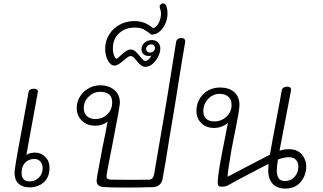

<svg xmlns="http://www.w3.org/2000/svg" viewBox="-20 -1093 1884 1121"><path d="M269 -115Q269 -57 235 -28Q201 1 152 1Q112 1 88.5 -20.5Q65 -42 65 -83Q65 -98 73.5 -150Q82 -202 99 -291L147 -556Q148 -565 156.5 -570Q165 -575 178 -575Q189 -575 196 -570Q203 -565 201 -556L134 -189Q156 -202 185 -202Q219 -202 244 -177.5Q269 -153 269 -115ZM229 -111Q229 -134 216 -149.5Q203 -165 181 -165Q147 -165 126.5 -143Q106 -121 106 -83Q106 -34 154 -34Q184 -34 206.5 -55.5Q229 -77 229 -111Z M1061 -846Q1048 -775 1020 -597Q1002 -481 985 -382L966 -268Q947 -143 929 -48Q926 -27 910 -13.5Q894 0 869 0H847Q799 2 726 2Q613 2 583 -1Q544 -5 544 -39Q544 -50 558 -122Q572 -194 578 -229Q598 -325 608 -383Q578 -359 537 -359Q488 -359 458 -388.5Q428 -418 428 -462Q428 -499 447 -529.5Q466 -560 497.5 -577.5Q529 -595 565 -595Q616 -595 648 -567Q680 -539 680 -494Q680 -472 636 -248Q602 -80 602 -64Q602 -53 608 -49Q614 -45 629 -44Q657 -43 759 -43Q830 -43 851 -44Q863 -45 870 -52.5Q877 -60 880 -77L932 -381Q942 -440 952 -500Q962 -560 970 -610Q996 -777 1008 -847Q1010 -859 1018 -865Q1026 -871 1037 -871Q1065 -871 1061 -846ZM635 -495Q635 -557 565 -557Q527 -557 498 -529Q469 -501 469 -462Q469 -434 486.5 -416Q504 -398 537 -398Q578 -398 606.5 -425.5Q635 -453 635 -495Z M639 -811Q639 -786 646.5 -768Q654 -750 661 -750Q665 -750 680 -765Q699 -783 714 -793.5Q729 -804 743 -804Q758 -804 770.5 -793Q783 -782 798 -763Q800 -761 807 -752.5Q814 -744 819 -740.5Q824 -737 828 -737Q838 -737 848 -746.5Q858 -756 864 -768Q856 -766 850 -766Q829 -766 817.5 -777Q806 -788 806 -804Q806 -827 823 -843Q840 -859 867 -859Q888 -859 902 -845.5Q916 -832 916 -811Q916 -788 903.5 -762.5Q891 -737 871 -720Q851 -703 830 -703Q814 -703 803 -712Q792 -721 777 -739Q766 -753 759 -759.5Q752 -766 743 -766Q736 -766 727 -760Q718 -754 703 -741Q685 -726 672 -718Q659 -710 648 -710Q627 -710 610.5 -739Q594 -768 594 -808Q594 -854 617 -891Q640 -928 679 -949Q718 -970 763 -970Q798 -970 823.5 -959.5Q849 -949 875 -928Q896 -936 908 -961.5Q920 -987 920 -1015Q920 -1027 914 -1045Q912 -1053 912 -1057Q912 -1063 919 -1068Q926 -1073 932 -1073Q945 -1073 950 -1061Q958 -1040 958 -1016Q958 -967 930.5 -929Q903 -891 864 -891Q833 -915 815 -923.5Q797 -932 766 -932Q711 -932 675 -898.5Q639 -865 639 -811ZM856 -786Q868 -786 876.5 -794Q885 -802 885 -813Q885 -821 879.5 -827.5Q874 -834 864 -834Q850 -834 841.5 -826Q833 -818 833 -806Q833 -798 839.5 -792Q846 -786 856 -786Z M1768 -121Q1768 -70 1736 -31Q1704 8 1645 8Q1598 8 1572 -20Q1546 -48 1546 -99Q1546 -110 1548 -136Q1514 -118 1497 -110Q1361 -40 1311 -11Q1297 -3 1276 -3Q1262 -3 1256.5 -8Q1251 -13 1251 -26Q1251 -70 1279 -214L1311 -376Q1297 -363 1275.5 -354.5Q1254 -346 1230 -346Q1184 -346 1155.5 -374Q1127 -402 1127 -444Q1127 -503 1166 -542.5Q1205 -582 1266 -582Q1317 -582 1347.5 -555.5Q1378 -529 1378 -480Q1378 -464 1372.5 -430.5Q1367 -397 1361.5 -371.5Q1356 -346 1354 -333L1331 -217Q1308 -82 1309 -61L1404 -111Q1554 -189 1556 -190Q1565 -243 1573.5 -288Q1582 -333 1589 -370Q1618 -522 1625 -567Q1627 -576 1635.5 -581.5Q1644 -587 1657 -587Q1682 -587 1679 -565L1635 -334L1612 -213Q1639 -222 1667 -222Q1716 -222 1742 -191.5Q1768 -161 1768 -121ZM1332 -481Q1332 -511 1313.5 -528Q1295 -545 1262 -545Q1223 -545 1195 -515Q1167 -485 1167 -444Q1167 -416 1183.5 -400Q1200 -384 1232 -384Q1272 -384 1302 -411.5Q1332 -439 1332 -481ZM1722 -121Q1722 -144 1708 -159.5Q1694 -175 1666 -175Q1639 -175 1603 -162Q1596 -120 1596 -98Q1596 -68 1607 -52Q1618 -36 1644 -36Q1678 -36 1700 -60.5Q1722 -85 1722 -121Z"/></svg>

Font: Mali Light
Style: Italic
Weight: 300
Italic angle: -10°
Version: Version 1.000; ttfautohint (v1.6)